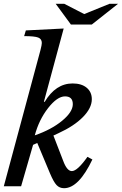

<svg xmlns="http://www.w3.org/2000/svg" viewBox="-21 -980 641 1010"><path d="M357 -80Q386 -80 439 -155L465 -141Q393 10 316 10Q292 10 276.5 -6.5Q261 -23 242 -68L175 -228L153 -218L90 0H-1L192 -717Q199 -744 199 -754Q199 -775 180 -782.5Q161 -790 106 -790L115 -820L314 -830L210 -445L214 -444Q272 -541 361 -541Q408 -541 435 -518.5Q462 -496 462 -458Q462 -412 415.5 -364.5Q369 -317 286 -279L260 -267L311 -135Q331 -80 357 -80ZM162 -268Q249 -298 305.5 -344.5Q362 -391 362 -432Q362 -473 321 -473Q280 -473 232 -411.5Q184 -350 162 -268ZM462 -851H352L272 -960H317L422 -906L555 -960H600Z"/></svg>

Font: Libre Baskerville
Style: Italic
Weight: 400
Italic angle: -15°
Designer: Pablo Impallari, Rodrigo Fuenzalida
Foundry: Pablo Impallari, Rodrigo Fuenzalida
Version: Version 1.051;Glyphs 3.2.3 (3260)